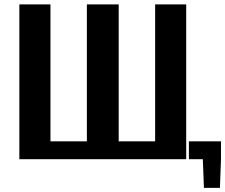

<svg xmlns="http://www.w3.org/2000/svg" viewBox="-20 -738 1044 890"><path d="M69.7 0V-717.6H213.9V-82.9H699.1V-717.6H843.1V0ZM382.7 0V-717.6H530.2V0ZM1004.4 0H855.6V-82.9H1004.4ZM920.2 0H1004.4L999.4 132.7H925.3Z"/></svg>

Font: Russolo 10pt ExtraLight
Style: Regular
Weight: 200
Designer: Micah Stupak-Hahn
Version: Version 1.000